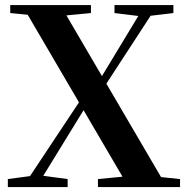

<svg xmlns="http://www.w3.org/2000/svg" viewBox="-20 -761 766 781"><path d="M11.9 0V-32.6L121.8 -47.3H145.6L255.2 -32.6V0ZM72.4 0 334.3 -394.5 362.2 -374.4H356.5L340 -345.4L127.8 0ZM378.4 0V-32.6L530.5 -47.3H572L712.4 -32.6V0ZM391.7 -388.5 362.2 -405.4H367.6L383.4 -432.9L569.5 -740.5H621ZM503 0 69.5 -740.5H225.5L658.9 0ZM21.7 -707.9V-740.5H349.9V-707.9L206.2 -694.2H161.9ZM445.7 -707.9V-740.5H685.3V-707.9L576 -694.9H551.7Z"/></svg>

Font: Noto Serif HK ExtraLight
Style: Regular
Weight: 200
Designer: Ryoko NISHIZUKA 西塚涼子 (kana & ideographs); Frank Grießhammer (Latin, Greek & Cyrillic); Wenlong ZHANG 张文龙 (bopomofo); San
Foundry: Adobe
Version: Version 2.002-H1;hotconv 1.1.0;makeotfexe 2.6.0